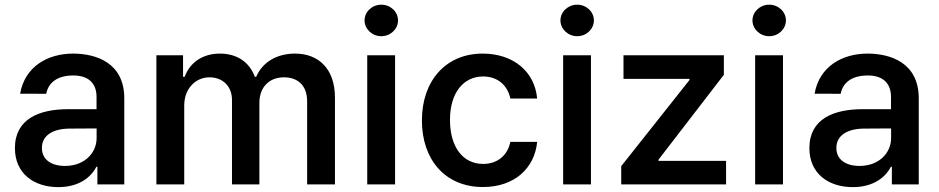

<svg xmlns="http://www.w3.org/2000/svg" viewBox="-20 -779 3968 811"><path d="M226.6 11.4C314.6 11.4 365.4 -31.6 387.1 -74.6H391.3V0H505V-363.6C505 -515.3 383.9 -552.6 288.4 -552.6C181.8 -552.6 84.9 -498.2 65 -383.2L175.1 -382.8C184.7 -430.8 222.7 -460.2 289.8 -460.2C353.7 -460.2 387.8 -427.2 387.8 -369.7V-317.8H269.5C146 -318.2 43 -277 43 -153.4C43 -46.5 122.5 11.4 226.6 11.4ZM157 -154.1C157 -207 203.1 -235.1 273.1 -235.8L388.1 -236.5V-196C388.1 -133.5 337.7 -78.1 254.6 -78.1C197.8 -78.1 157 -104 157 -154.1Z M640.6 0H758.2V-334.2C758.2 -404.5 806.5 -452.4 864.3 -452.4C920.8 -452.4 959.9 -414.8 959.9 -356.9V0H1075.6V-344.1C1075.6 -407.7 1114 -452.4 1180 -452.4C1233.7 -452.4 1277.3 -421.9 1277.3 -350.9V0H1394.9V-365.8C1394.9 -489.3 1325.3 -552.6 1225.9 -552.6C1146.7 -552.6 1087.4 -514.2 1062.1 -454.5H1056.5C1034.1 -515.6 982.2 -552.6 909.1 -552.6C836.6 -552.6 782.7 -516 759.9 -454.5H753.2V-545.5H640.6Z M1531.2 0H1648.8V-545.5H1531.2ZM1519.9 -692.8C1519.9 -656.2 1551.8 -626.1 1590.6 -626.1C1629.6 -626.1 1661.2 -656.2 1661.2 -692.8C1661.2 -729.4 1629.6 -759.2 1590.6 -759.2C1551.8 -759.2 1519.9 -729.4 1519.9 -692.8Z M2019.9 11C2153.1 11 2238.3 -68.5 2248.9 -179.7H2135.7C2123.6 -120.7 2079.5 -86.6 2020.6 -86.6C1935.7 -86.6 1880.7 -157.3 1880.7 -272.7C1880.7 -386 1936.8 -456 2020.6 -456C2085.6 -456 2125 -414.8 2135.7 -362.9H2248.9C2238.6 -477.3 2147.7 -552.6 2018.8 -552.6C1862.2 -552.6 1762.1 -436.8 1762.1 -270.2C1762.1 -105.8 1859.4 11 2019.9 11Z M2358.7 0H2476.2V-545.5H2358.7ZM2347.3 -692.8C2347.3 -656.2 2379.3 -626.1 2418 -626.1C2457 -626.1 2488.6 -656.2 2488.6 -692.8C2488.6 -729.4 2457 -759.2 2418 -759.2C2379.3 -759.2 2347.3 -729.4 2347.3 -692.8Z M2604 0H3046.9V-99.4H2761.4V-104.4L3037.6 -463.1V-545.5H2613.6V-446H2892.4V-441.1L2604 -77.1Z M3169.7 0H3287.3V-545.5H3169.7ZM3158.4 -692.8C3158.4 -656.2 3190.3 -626.1 3229 -626.1C3268.1 -626.1 3299.7 -656.2 3299.7 -692.8C3299.7 -729.4 3268.1 -759.2 3229 -759.2C3190.3 -759.2 3158.4 -729.4 3158.4 -692.8Z M3582.4 11.4C3670.5 11.4 3721.2 -31.6 3742.9 -74.6H3747.2V0H3860.8V-363.6C3860.8 -515.3 3739.7 -552.6 3644.2 -552.6C3537.6 -552.6 3440.7 -498.2 3420.8 -383.2L3530.9 -382.8C3540.5 -430.8 3578.5 -460.2 3645.6 -460.2C3709.5 -460.2 3743.6 -427.2 3743.6 -369.7V-317.8H3625.4C3501.8 -318.2 3398.8 -277 3398.8 -153.4C3398.8 -46.5 3478.3 11.4 3582.4 11.4ZM3512.8 -154.1C3512.8 -207 3558.9 -235.1 3628.9 -235.8L3744 -236.5V-196C3744 -133.5 3693.5 -78.1 3610.4 -78.1C3553.6 -78.1 3512.8 -104 3512.8 -154.1Z"/></svg>

Font: Magic Ui Pro Semi Bold
Style: Regular
Weight: 600
Designer: Stefan Endress, Andreas Faust
Version: Version 1.000;FEAKit 1.0